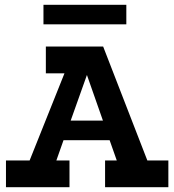

<svg xmlns="http://www.w3.org/2000/svg" viewBox="-20 -784 730 804"><path d="M5 0V-112H104L250 -477H172V-589H412L597 -112H685V0H420V-112H469L439 -197H246L216 -112H271V0ZM276 -279H411L344 -470ZM162 -764H509V-682H162Z"/></svg>

Font: Podkova ExtraBold
Style: Regular
Weight: 800
Designer: Ilya Yudin
Foundry: Cyreal (www.cyreal.org)
Version: Version 2.103